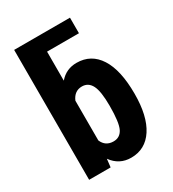

<svg xmlns="http://www.w3.org/2000/svg" viewBox="-184 -850 863 960"><g transform="rotate(-30 247.5 -370.0)"><path d="M372.6 -750V-660.2H188.5V-492.7Q227.1 -538.1 287.6 -538.1Q371.1 -538.1 416.7 -466.8Q462.4 -395.5 462.4 -259.3Q462.4 -130.9 416.5 -60.5Q370.6 9.8 288.6 9.8Q220.2 9.8 179.7 -46.9L174.3 0H50.3V-750ZM324.2 -269.5Q324.2 -353 306.4 -387.7Q288.6 -422.4 252 -422.4Q208 -422.4 188.5 -377V-147.5Q206.5 -105 252.9 -105Q290 -105 307.1 -138.7Q324.2 -172.4 324.2 -269.5Z"/></g></svg>

Font: Roboto Condensed
Style: Bold
Weight: 700
Designer: Google
Version: Version 2.134; 2016